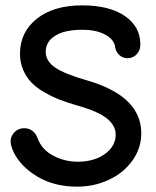

<svg xmlns="http://www.w3.org/2000/svg" viewBox="-20 -696 586 722"><path d="M270 5.9Q183.6 5.9 120.4 -32Q57.1 -69.8 30.8 -125Q20 -148.9 20 -164.1Q20 -184.6 34.7 -199.2Q49.3 -213.9 70.8 -213.9Q88.9 -213.9 102.1 -203.9Q115.2 -193.8 121.1 -176.8Q136.7 -133.8 179.7 -110.8Q222.7 -87.9 272 -87.9Q334.5 -87.9 374.8 -117.2Q415 -146.5 415 -189.9Q415 -223.1 382.6 -250Q350.1 -276.9 272 -298.8Q234.9 -309.6 205.6 -320.8Q176.3 -332 147 -348.9Q117.7 -365.7 98.4 -385.5Q79.1 -405.3 67.1 -433.1Q55.2 -460.9 55.2 -494.1Q55.2 -575.2 118.4 -625.5Q181.6 -675.8 289.1 -675.8Q391.6 -675.8 449.7 -635.7Q507.8 -595.7 507.8 -528.8Q507.8 -506.3 493.9 -491.7Q480 -477.1 459 -477.1Q441.4 -477.1 428.5 -489.3Q415.5 -501.5 413.1 -519Q409.2 -547.4 376 -565.7Q342.8 -584 289.1 -584Q222.7 -584 187.3 -561.5Q151.9 -539.1 151.9 -501Q151.9 -466.3 187.7 -441.9Q223.6 -417.5 306.2 -394Q511.2 -335 511.2 -194.8Q511.2 -138.7 478 -92.3Q444.8 -45.9 389.6 -20Q334.5 5.9 270 5.9Z"/></svg>

Font: Comic Neue
Style: Bold
Weight: 700
Designer: Craig Rozynski
Foundry: Craig Rozynski
Version: Version 2.003;hotconv 1.0.109;makeotfexe 2.5.65596